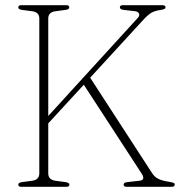

<svg xmlns="http://www.w3.org/2000/svg" viewBox="-20 -720 694 740"><path d="M166 -52Q166 -27.5 192.5 -23.5L233.5 -18Q247.5 -15.5 247.5 -8.5Q247.5 0 235.5 0H62Q50.5 0 50.5 -8.5Q50.5 -16 64 -18L105 -23.5Q131.5 -27.5 131.5 -52V-649Q131.5 -672.5 105 -676.5L64 -682Q50.5 -684 50.5 -691.5Q50.5 -700 62 -700H235.5Q247 -700 247 -691.5Q247 -684 233.5 -682L192.5 -676.5Q166 -672.5 166 -649V-273L512 -652Q518.5 -659.5 516 -667.2Q513.5 -675 499.5 -677L455.5 -682Q442 -684 442 -692Q442 -700 454 -700H606Q618 -700 618 -691.5Q618 -688 614.2 -685.8Q610.5 -683.5 598.5 -681.5Q575.5 -678.5 561.8 -669.8Q548 -661 529.5 -640.5L327.5 -420.5L566 -53Q575.5 -38 590.2 -30.8Q605 -23.5 625.5 -20.5Q643 -17.5 648.2 -15.5Q653.5 -13.5 653.5 -8.5Q653.5 0 641 0H468.5Q456.5 0 456.5 -8.5Q456.5 -16.5 470.5 -18L518 -23.5Q541.5 -26 526.5 -50L303 -393.5L166 -244.5Z"/></svg>

Font: Fraunces 72pt Soft Thin
Style: Regular
Weight: 100
Version: Version 1.000;[b76b70a41]